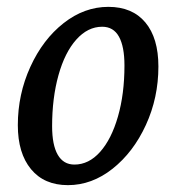

<svg xmlns="http://www.w3.org/2000/svg" viewBox="-20 -529 514 560"><path d="M32 -164Q32 -254 68.5 -334Q105 -414 165.5 -461.5Q226 -509 296 -509Q366 -509 404 -463.5Q442 -418 442 -335Q442 -244 405.5 -164.5Q369 -85 308.5 -37Q248 11 178 11Q109 11 70.5 -35.5Q32 -82 32 -164ZM343 -338Q343 -393 327 -422Q311 -451 278 -451Q236 -451 202.5 -413.5Q169 -376 150.5 -309.5Q132 -243 132 -161Q132 -106 148.5 -77.5Q165 -49 197 -49Q239 -49 272 -86Q305 -123 324 -189Q343 -255 343 -338Z"/></svg>

Font: Andada Pro Medium
Style: Italic
Weight: 500
Italic angle: -7°
Designer: Carolina Giovagnoli
Foundry: Huerta Tipografica
Version: Version 3.005; ttfautohint (v1.8.4)